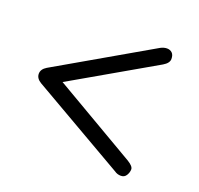

<svg xmlns="http://www.w3.org/2000/svg" viewBox="-92 -666 711 685"><g transform="rotate(20 263.0 -323.5)"><path d="M407.2 -89.8 51.8 -294.9Q32.2 -306.6 32.2 -324.2Q32.2 -341.8 51.8 -353.5L407.2 -558.6Q419.9 -565.4 431.6 -565.4Q443.4 -565.4 451.2 -558.1Q459 -550.8 459 -535.2Q459 -519.5 437.5 -506.8L122.1 -325.2L436.5 -141.6Q459 -127.9 459 -116.2Q459 -104.5 452.1 -93.3Q445.3 -82 431.6 -82Q418 -82 407.2 -89.8Z"/></g></svg>

Font: Jura
Style: Medium
Weight: 500
Version: Version 2.6.1